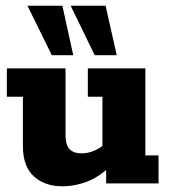

<svg xmlns="http://www.w3.org/2000/svg" viewBox="-20 -641 597 671"><path d="M197 10Q137 10 98.5 -24.5Q60 -59 60 -131V-303H4V-402H209V-170Q209 -135 223 -120Q237 -105 266 -105Q289 -105 313 -116Q337 -127 356 -147L338 -112V-303H287V-402H488V-98H534V0H351V-65L372 -67Q334 -27 289.5 -8.5Q245 10 197 10ZM311 -448 227 -621H349L388 -448ZM161 -448 76 -621H198L236 -448Z"/></svg>

Font: Rokkitt ExtraBold
Style: Regular
Weight: 800
Version: Version 3.103